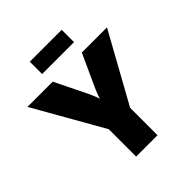

<svg xmlns="http://www.w3.org/2000/svg" viewBox="-244 -1086 1247 1247"><g transform="rotate(-45 380.0 -462.0)"><path d="M286.1 0V-251.5L15.1 -727.5H247.1L352.1 -513.2Q365.7 -484.9 377.2 -455.3Q388.7 -425.8 400.4 -390.6H371.6Q382.3 -425.8 392.8 -455.3Q403.3 -484.9 416.5 -513.2L514.6 -727.5H745.6L482.4 -251.5V0ZM526.4 -924.3V-811H233.4V-924.3Z"/></g></svg>

Font: Inter 20pt Black
Style: Regular
Weight: 900
Version: Version 4.001;git-66647c0bb